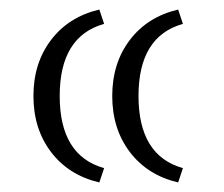

<svg xmlns="http://www.w3.org/2000/svg" viewBox="-20 -422 468 402"><path d="M188 -40Q124 -55 87 -103.5Q50 -152 50 -221Q50 -290 87 -338.5Q124 -387 188 -402L198 -372Q105 -346 105 -221Q105 -96 198 -70ZM353 -40Q289 -55 252 -103.5Q215 -152 215 -221Q215 -290 252 -338.5Q289 -387 353 -402L363 -372Q270 -346 270 -221Q270 -96 363 -70Z"/></svg>

Font: Baskervville
Style: Regular
Weight: 400
Designer: Alexis Faudot, Rémi Forte, Morgane Pierson, Rafael Ribas, Tanguy Vanlaeys, Rosalie Wagner, Thomas Huot-Marchand
Foundry: ANRT
Version: Version 1.100